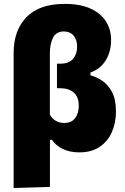

<svg xmlns="http://www.w3.org/2000/svg" viewBox="-20 -768 641 986"><path d="M50 197.5V-495.5Q50 -612 116 -680Q182 -748 312.5 -748Q393 -748 445.8 -723.5Q498.5 -699 524.5 -657.2Q550.5 -615.5 550.5 -563.5Q550.5 -503 523.2 -458.5Q496 -414 444.5 -395.5V-381Q473.5 -374 503.8 -354.2Q534 -334.5 554.8 -296.2Q575.5 -258 575.5 -195.5Q575.5 -137.5 554.5 -89.8Q533.5 -42 491.8 -13.8Q450 14.5 387.5 14.5Q338 14.5 302 -3.2Q266 -21 246.5 -50H236.5V192ZM310.5 -136.5Q347 -136.5 365.8 -161.2Q384.5 -186 384.5 -224.5Q384.5 -270.5 358.8 -292.8Q333 -315 288.5 -315H272.5V-441H289.5Q334 -441 355 -465.8Q376 -490.5 376 -529Q376 -563.5 358 -585Q340 -606.5 308 -606.5Q268 -606.5 252 -573.8Q236 -541 236 -493V-180Q246 -160.5 265 -148.5Q284 -136.5 310.5 -136.5Z"/></svg>

Font: Commissioner ExtraBold
Style: Regular
Weight: 800
Designer: Kostas Bartsokas
Foundry: Kostas Bartsokas
Version: Version 1.000; ttfautohint (v1.8.3)